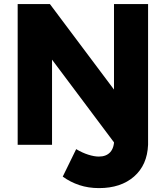

<svg xmlns="http://www.w3.org/2000/svg" viewBox="-20 -721 826 956"><path d="M717.3 -0.4Q713.3 100.6 647.4 158.1Q581.6 215.6 473 215.6Q419.9 215.6 374.9 200.6Q330 185.6 292.4 158.4L359.3 21.6Q390 39.9 419.6 49.2Q449.1 58.6 472.1 58.6Q509 58.6 528.8 36.8Q548.6 15 548.6 -27.4ZM68 -700.6H228.6L547.6 -275V-700.6H717.3V0H556.7L239.1 -424V0H68Z"/></svg>

Font: Alexandria
Style: Regular
Weight: 400
Designer: Mohamed Gaber
Foundry: Kief Type Foundry
Version: Version 5.100